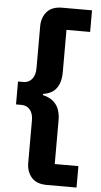

<svg xmlns="http://www.w3.org/2000/svg" viewBox="-63 -830 546 1035"><g transform="rotate(5 210.5 -312.5)"><path d="M231 167Q175 167 148 135.5Q121 104 121 57V-173Q121 -210 103.5 -230.5Q86 -251 58 -251H28V-375H58Q86 -375 103.5 -396.5Q121 -418 121 -454V-682Q121 -729 148 -760.5Q175 -792 231 -792H392V-675H264V-447Q264 -408 253 -381.5Q242 -355 221.5 -340Q201 -325 168 -320V-314Q205 -305 226 -286Q247 -267 255.5 -241.5Q264 -216 264 -184V51H392V167Z"/></g></svg>

Font: Hubot Sans Condensed ExtraLight
Style: Bold
Weight: 700
Version: Version 2.000